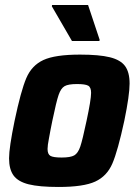

<svg xmlns="http://www.w3.org/2000/svg" viewBox="-20 -735 548 763"><path d="M16 -106Q16 -148 38 -255Q63 -374 84.5 -424.5Q106 -475 152.5 -496.5Q199 -518 298 -518Q374 -518 416.5 -507.5Q459 -497 477 -472.5Q495 -448 495 -403Q495 -357 474 -255Q448 -135 426.5 -85Q405 -35 358.5 -13.5Q312 8 213 8Q136 8 94 -2.5Q52 -13 34 -37.5Q16 -62 16 -106ZM324 -255Q342 -339 342 -366Q342 -388 330.5 -394.5Q319 -401 286 -401Q251 -401 236.5 -392.5Q222 -384 213 -358Q204 -332 188 -255Q188 -255 181 -220Q180 -213 174.5 -185Q169 -157 169 -143Q169 -122 180.5 -115.5Q192 -109 225 -109Q260 -109 275 -117.5Q290 -126 299 -152.5Q308 -179 324 -255ZM266 -572 186 -710 187 -715H330L376 -577L375 -572Z"/></svg>

Font: Saira Semi Condensed
Style: Bold Italic
Weight: 700
Width: 4
Italic angle: -12°
Designer: Hector Gatti with collaboration of the Omnibus-Type team
Foundry: Omnibus-Type
Version: Version 1.001; ttfautohint (v1.8)